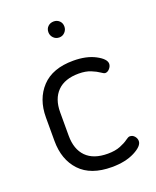

<svg xmlns="http://www.w3.org/2000/svg" viewBox="-128 -742 668 824"><g transform="rotate(-20 205.5 -329.5)"><path d="M240 7Q144 7 95 -45Q46 -97 46 -183V-290Q46 -374 95 -426.5Q144 -479 239 -479Q299 -479 339.5 -457.5Q380 -436 380 -414Q380 -403 371 -392.5Q362 -382 351 -382Q345 -382 332.5 -391Q320 -400 297 -409.5Q274 -419 242 -419Q178 -419 144.5 -385Q111 -351 111 -290V-183Q111 -121 144.5 -87Q178 -53 243 -53Q277 -53 300.5 -62.5Q324 -72 336.5 -81.5Q349 -91 356 -91Q369 -91 377.5 -81Q386 -71 386 -59Q386 -36 344 -14.5Q302 7 240 7ZM218 -666Q233 -666 243.5 -656Q254 -646 254 -630Q254 -615 243.5 -604Q233 -593 218 -593Q202 -593 191.5 -604Q181 -615 181 -630Q181 -646 191.5 -656Q202 -666 218 -666Z"/></g></svg>

Font: Dosis
Style: Regular
Weight: 400
Designer: Edgar Tolentino, Pablo Impallari, Igino Marini
Foundry: Edgar Tolentino, Pablo Impallari, Igino Marini
Version: Version 1.007